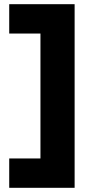

<svg xmlns="http://www.w3.org/2000/svg" viewBox="-20 -740 432 916"><path d="M24 156H336V-720H24V-580H173V16H24Z"/></svg>

Font: Fixel Text ExtraBold
Style: Regular
Weight: 800
Width: 4
Designer: AlfaBravo + MacPaw
Foundry: Kyrylo Tkachov, Marchela Mozhyna, Serhii Makarenko, Maria Weinstein, Zakhar Kryvoshyya
Version: Version 1.211